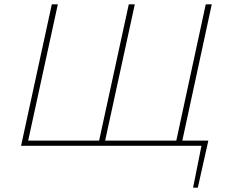

<svg xmlns="http://www.w3.org/2000/svg" viewBox="-20 -678 1065 893"><path d="M949 -24 900 195H878L917 0H78L221 -658H249L111 -24H441L579 -658H607L469 -24H800L937 -658H965L828 -24Z"/></svg>

Font: Ysabeau Extralight
Style: Italic
Weight: 200
Italic angle: -12°
Designer: Christian Thalmann (Catharsis Fonts)
Version: Version 0.003